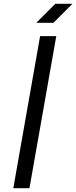

<svg xmlns="http://www.w3.org/2000/svg" viewBox="-20 -990 401 1010"><path d="M271 -970 171 -870H261L361 -970ZM50 0H135L276 -800H191Z"/></svg>

Font: Gauge
Style: Italic
Weight: 400
Italic angle: -80°
Designer: Daniel Pimley
Foundry: Daniel Pimley
Version: Version 1.000;PS 001.001;hotconv 1.0.56